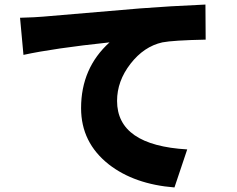

<svg xmlns="http://www.w3.org/2000/svg" viewBox="-20 -777 1040 843"><path d="M68 -699Q139 -701 170 -704L594 -740Q722 -750 882 -757L883 -603Q739 -600 693 -591Q612 -573 553 -497Q494 -421 494 -334Q494 -139 802 -121L746 46Q570 32 458 -55Q336 -151 336 -302Q336 -478 461 -591Q216 -565 83 -536Z"/></svg>

Font: Source Han Sans CN Heavy
Style: Bold
Weight: 900
Designer: Ryoko NISHIZUKA (kana & ideographs); Paul D. Hunt (Latin, Greek & Cyrillic); Wenlong ZHANG (bopomofo); Sandoll Communica
Foundry: Adobe Systems Incorporated
Version: Version 1.000;PS 1;hotconv 1.0.78;makeotf.lib2.5.61930